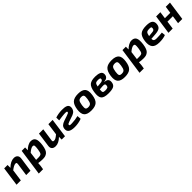

<svg xmlns="http://www.w3.org/2000/svg" viewBox="578 -2492 4666 4666"><g transform="rotate(-45 2911.0 -158.5)"><path d="M206 -493V-395Q321 -507 431 -507Q494 -507 528 -470.5Q562 -434 553 -367L501 0H353L399 -323Q403 -359 396 -371Q389 -383 365 -382Q309 -381 211 -304L169 0H21L90 -493Z M809 -493 807 -398Q850 -443 905 -474Q960 -505 1013 -505Q1100 -505 1133 -444Q1166 -383 1147 -237Q1136 -158 1115.5 -106.5Q1095 -55 1062.5 -30Q1030 -5 996.5 4Q963 13 913 13Q840 13 766 0Q766 47 759 93L743 190H595L692 -493ZM785 -90H861Q937 -90 959.5 -115.5Q982 -141 996 -239Q1009 -333 1001.5 -359.5Q994 -386 959 -386Q933 -386 893 -364Q853 -342 813 -305Z M1755 -493 1687 0H1573V-93Q1463 13 1360 13Q1289 13 1256.5 -24Q1224 -61 1234 -126L1285 -493H1433L1386 -166Q1382 -136 1390.5 -123.5Q1399 -111 1423 -111Q1455 -111 1485.5 -128Q1516 -145 1567 -188L1609 -493Z M1860 -372 1858 -470Q1958 -504 2079 -507Q2128 -508 2164 -503.5Q2200 -499 2232 -486.5Q2264 -474 2279.5 -446Q2295 -418 2291 -377Q2288 -345 2274 -318.5Q2260 -292 2245 -277Q2230 -262 2203.5 -248Q2177 -234 2167 -230.5Q2157 -227 2135 -220L2008 -176Q1973 -164 1961 -155Q1949 -146 1948 -132Q1946 -112 1964 -106.5Q1982 -101 2029 -103Q2148 -107 2248 -133L2256 -31Q2141 12 2016 12Q1904 12 1850 -23.5Q1796 -59 1804 -136Q1810 -192 1844.5 -224Q1879 -256 1944 -278L2066 -319Q2113 -334 2131 -345Q2149 -356 2149 -373Q2150 -389 2132 -393.5Q2114 -398 2055 -396Q1989 -392 1860 -372Z M2641 -507Q2778 -507 2832 -445Q2886 -383 2865 -240Q2846 -101 2782.5 -44Q2719 13 2585 13Q2449 13 2394 -48.5Q2339 -110 2358 -252Q2378 -392 2441.5 -449.5Q2505 -507 2641 -507ZM2639 -396Q2578 -396 2552 -365Q2526 -334 2512 -240Q2500 -155 2515 -126.5Q2530 -98 2588 -98Q2648 -98 2674 -129.5Q2700 -161 2713 -252Q2726 -338 2710.5 -367Q2695 -396 2639 -396Z M3296 -261 3295 -257Q3369 -253 3398.5 -218Q3428 -183 3417 -117Q3406 -44 3351.5 -15.5Q3297 13 3176 13Q3025 13 2975 -45.5Q2925 -104 2949 -259Q2971 -406 3033 -457.5Q3095 -509 3235 -507Q3281 -506 3315.5 -499.5Q3350 -493 3381.5 -478Q3413 -463 3426 -433.5Q3439 -404 3432 -362Q3415 -270 3296 -261ZM3103 -294 3194 -302Q3246 -306 3266.5 -317.5Q3287 -329 3293 -351Q3300 -380 3282.5 -390.5Q3265 -401 3215 -401Q3158 -401 3136.5 -379Q3115 -357 3103 -294ZM3189 -215 3090 -207Q3081 -134 3095.5 -113.5Q3110 -93 3162 -93Q3221 -93 3245 -105.5Q3269 -118 3274 -155Q3279 -191 3261 -205Q3243 -219 3189 -215Z M3793 -507Q3930 -507 3984 -445Q4038 -383 4017 -240Q3998 -101 3934.5 -44Q3871 13 3737 13Q3601 13 3546 -48.5Q3491 -110 3510 -252Q3530 -392 3593.5 -449.5Q3657 -507 3793 -507ZM3791 -396Q3730 -396 3704 -365Q3678 -334 3664 -240Q3652 -155 3667 -126.5Q3682 -98 3740 -98Q3800 -98 3826 -129.5Q3852 -161 3865 -252Q3878 -338 3862.5 -367Q3847 -396 3791 -396Z M4272 -493 4270 -398Q4313 -443 4368 -474Q4423 -505 4476 -505Q4563 -505 4596 -444Q4629 -383 4610 -237Q4599 -158 4578.5 -106.5Q4558 -55 4525.5 -30Q4493 -5 4459.5 4Q4426 13 4376 13Q4303 13 4229 0Q4229 47 4222 93L4206 190H4058L4155 -493ZM4248 -90H4324Q4400 -90 4422.5 -115.5Q4445 -141 4459 -239Q4472 -333 4464.5 -359.5Q4457 -386 4422 -386Q4396 -386 4356 -364Q4316 -342 4276 -305Z M5133 -117 5143 -23Q5060 12 4926 12Q4785 12 4732 -54Q4679 -120 4695 -257Q4713 -401 4777 -454Q4841 -507 4981 -507Q5111 -507 5157.5 -464Q5204 -421 5192 -337Q5182 -267 5135 -237Q5088 -207 4990 -200L4844 -189Q4845 -140 4868.5 -123Q4892 -106 4943 -106Q5040 -106 5133 -117ZM4853 -276 4968 -287Q5008 -290 5026.5 -303Q5045 -316 5049 -351Q5052 -384 5036.5 -392Q5021 -400 4971 -399Q4913 -399 4889.5 -374.5Q4866 -350 4853 -276Z M5788 -493 5718 0H5573L5603 -209H5417L5388 0H5242L5312 -493H5457L5432 -312H5617L5643 -493Z"/></g></svg>

Font: Ezarion
Style: Bold Italic
Weight: 700
Italic angle: -8°
Designer: Natanael Gama
Version: Version 1.001;PS 001.001;hotconv 1.0.70;makeotf.lib2.5.58329